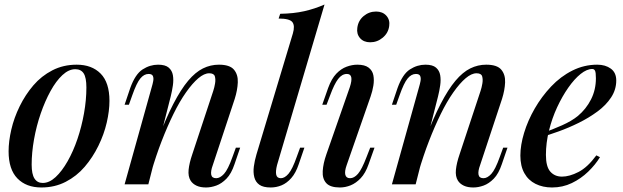

<svg xmlns="http://www.w3.org/2000/svg" viewBox="-20 -815 2754 849"><path d="M313 -509Q284 -509 256 -483Q228 -457 203.5 -412.5Q179 -368 160 -313Q141 -258 130.5 -199Q120 -140 120 -87Q120 -45 132.5 -25.5Q145 -6 169 -6Q198 -6 226 -32Q254 -58 279 -102Q304 -146 322.5 -200.5Q341 -255 351.5 -314Q362 -373 362 -428Q362 -472 350 -490.5Q338 -509 313 -509ZM18 -146Q18 -190 30 -242Q42 -294 67 -345Q92 -396 127.5 -437.5Q163 -479 211.5 -504Q260 -529 319 -529Q386 -529 425 -489.5Q464 -450 464 -369Q464 -325 452 -273Q440 -221 415 -170Q390 -119 354.5 -77.5Q319 -36 270.5 -11Q222 14 163 14Q96 14 57 -26Q18 -66 18 -146Z M636 0H531L651 -430Q655 -443 657.5 -456.5Q660 -470 656 -479Q652 -488 637 -488Q617 -488 600.5 -468Q584 -448 565 -394L550 -352H531L556 -426Q578 -487 610.5 -508Q643 -529 679 -529Q711 -529 726 -516Q741 -503 744.5 -482.5Q748 -462 744.5 -437.5Q741 -413 735 -389ZM677 -195Q713 -291 746.5 -355.5Q780 -420 812 -458Q844 -496 877.5 -512.5Q911 -529 948 -529Q996 -529 1014.5 -507Q1033 -485 1031.5 -450.5Q1030 -416 1018 -378L921 -85Q911 -58 914 -42.5Q917 -27 936 -27Q953 -27 970.5 -46Q988 -65 1008 -121L1023 -162H1042L1017 -89Q1003 -47 981.5 -25Q960 -3 936.5 5.5Q913 14 891 14Q866 14 849 6Q832 -2 823 -16Q811 -35 814 -64.5Q817 -94 830 -132L923 -413Q928 -428 931 -446Q934 -464 930 -477.5Q926 -491 905 -491Q883 -491 857 -469Q831 -447 802.5 -406.5Q774 -366 747 -311Q720 -256 695 -191.5Q670 -127 649 -55Z M1205 -85Q1198 -57 1201.5 -42Q1205 -27 1222 -27Q1239 -27 1256 -47Q1273 -67 1292 -121L1307 -162H1326L1301 -89Q1288 -50 1268 -27.5Q1248 -5 1225 4.5Q1202 14 1177 14Q1144 14 1127 2Q1110 -10 1104.5 -31.5Q1099 -53 1102.5 -79Q1106 -105 1114 -132L1275 -667Q1285 -701 1273 -717Q1261 -733 1212 -733L1219 -754Q1279 -755 1325.5 -765.5Q1372 -776 1415 -795Z M1560 -692Q1564 -724 1588 -744Q1612 -764 1643 -764Q1672 -764 1688.5 -745.5Q1705 -727 1701 -700Q1697 -669 1672.5 -648.5Q1648 -628 1617 -628Q1588 -628 1572 -646.5Q1556 -665 1560 -692ZM1527 -430Q1546 -488 1514 -488Q1492 -488 1475 -465.5Q1458 -443 1440 -394L1424 -352H1405L1431 -426Q1446 -467 1467 -489Q1488 -511 1512.5 -520Q1537 -529 1560 -529Q1593 -529 1610 -516Q1627 -503 1631 -482Q1635 -461 1631 -436.5Q1627 -412 1619 -389L1513 -85Q1503 -57 1507 -42Q1511 -27 1528 -27Q1546 -27 1563 -46.5Q1580 -66 1601 -121L1617 -162H1636L1610 -89Q1596 -49 1575 -27Q1554 -5 1530.5 4.5Q1507 14 1483 14Q1440 14 1422.5 -5.5Q1405 -25 1407 -58.5Q1409 -92 1423 -132Z M1818 0H1713L1833 -430Q1837 -443 1839.5 -456.5Q1842 -470 1838 -479Q1834 -488 1819 -488Q1799 -488 1782.5 -468Q1766 -448 1747 -394L1732 -352H1713L1738 -426Q1760 -487 1792.5 -508Q1825 -529 1861 -529Q1893 -529 1908 -516Q1923 -503 1926.5 -482.5Q1930 -462 1926.5 -437.5Q1923 -413 1917 -389ZM1859 -195Q1895 -291 1928.5 -355.5Q1962 -420 1994 -458Q2026 -496 2059.5 -512.5Q2093 -529 2130 -529Q2178 -529 2196.5 -507Q2215 -485 2213.5 -450.5Q2212 -416 2200 -378L2103 -85Q2093 -58 2096 -42.5Q2099 -27 2118 -27Q2135 -27 2152.5 -46Q2170 -65 2190 -121L2205 -162H2224L2199 -89Q2185 -47 2163.5 -25Q2142 -3 2118.5 5.5Q2095 14 2073 14Q2048 14 2031 6Q2014 -2 2005 -16Q1993 -35 1996 -64.5Q1999 -94 2012 -132L2105 -413Q2110 -428 2113 -446Q2116 -464 2112 -477.5Q2108 -491 2087 -491Q2065 -491 2039 -469Q2013 -447 1984.5 -406.5Q1956 -366 1929 -311Q1902 -256 1877 -191.5Q1852 -127 1831 -55Z M2372 -224Q2423 -242 2465.5 -261Q2508 -280 2535 -302Q2572 -333 2593.5 -375.5Q2615 -418 2615 -469Q2615 -495 2611 -502.5Q2607 -510 2599 -510Q2575 -510 2547.5 -488Q2520 -466 2493 -427.5Q2466 -389 2443.5 -340.5Q2421 -292 2407.5 -237.5Q2394 -183 2394 -130Q2394 -78 2413.5 -56Q2433 -34 2465 -34Q2498 -34 2538 -54.5Q2578 -75 2617 -128L2633 -120Q2613 -87 2581 -56Q2549 -25 2508.5 -5.5Q2468 14 2421 14Q2380 14 2348 -2Q2316 -18 2298.5 -49.5Q2281 -81 2281 -127Q2281 -173 2297.5 -227.5Q2314 -282 2344.5 -335Q2375 -388 2417 -432.5Q2459 -477 2511 -503Q2563 -529 2621 -529Q2657 -529 2681 -511.5Q2705 -494 2705 -459Q2705 -419 2682.5 -384.5Q2660 -350 2622 -322Q2584 -294 2539.5 -272Q2495 -250 2450.5 -234Q2406 -218 2371 -208Z"/></svg>

Font: Playfair Display Medium
Style: Italic
Weight: 500
Italic angle: -14°
Designer: Claus Eggers Sørensen
Foundry: Claus Eggers Sørensen
Version: Version 1.203